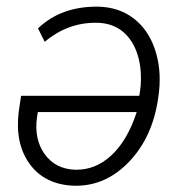

<svg xmlns="http://www.w3.org/2000/svg" viewBox="-20 -558 544 587"><path d="M25.4 0ZM282.2 -537.6Q344.7 -535.6 388.9 -501.5Q433.1 -467.3 453.4 -408Q473.6 -348.6 466.3 -279.3L464.4 -264.2Q448.7 -142.1 376 -64.9Q303.2 12.2 206.5 9.8Q117.7 6.8 71.5 -55.7Q25.4 -118.2 37.1 -215.3L44.4 -265.1H405.8L408.2 -279.8Q413.1 -314 409.2 -350.6Q401.4 -413.1 367.7 -449.7Q334 -486.3 280.3 -488.3Q189.5 -491.2 116.7 -430.2L96.2 -471.2Q167.5 -539.6 282.2 -537.6ZM210 -39.1Q272 -37.6 321 -83.5Q370.1 -129.4 397.9 -215.3H95.7L93.3 -200.7Q83.5 -132.8 116.5 -86.9Q149.4 -41 210 -39.1Z"/></svg>

Font: Roboto Light
Style: Italic
Weight: 300
Italic angle: -12°
Designer: Google
Version: Version 2.134; 2016; ttfautohint (v1.6)